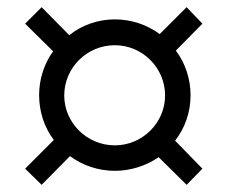

<svg xmlns="http://www.w3.org/2000/svg" viewBox="-20 -631 634 535"><path d="M175 -196C210 -170 254 -155 300 -155C342 -155 386 -168 422 -193L500 -116L544 -161L468 -239C495 -274 511 -317 511 -366C511 -411 496 -456 470 -490L544 -565L500 -611L425 -536C390 -562 346 -577 300 -577C253 -577 208 -561 173 -533L96 -611L50 -565L128 -488C103 -454 89 -410 89 -366C89 -319 104 -275 130 -241L50 -161L96 -116ZM300 -226C222 -226 159 -289 159 -365C159 -442 222 -505 300 -505C377 -505 440 -442 440 -365C440 -289 377 -226 300 -226Z"/></svg>

Font: Be Vietnam Pro
Style: Regular
Weight: 400
Designer: Lam Bao, Tony Le, Vietanh Nguyen
Foundry: Yellow Type Foundry
Version: Version 1.002